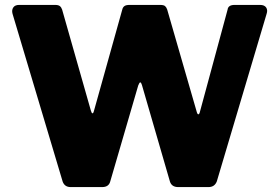

<svg xmlns="http://www.w3.org/2000/svg" viewBox="-20 -762 1137 782"><path d="M1039 -742Q1057 -742 1064 -731.5Q1071 -721 1066 -706L863 -23Q854 0 829 0H706Q679 0 672 -23L558 -416Q555 -426 551.5 -426.5Q548 -427 543 -414L429 -23Q423 0 396 0H268Q243 0 235 -23L31 -706Q27 -721 34 -731.5Q41 -742 58 -742H204Q218 -742 224 -737Q230 -732 233 -723L350 -312Q353 -301 356.5 -300.5Q360 -300 362 -308L478 -723Q480 -732 486.5 -737Q493 -742 508 -742H632Q647 -742 652.5 -737Q658 -732 661 -723L782 -304Q784 -297 787.5 -296.5Q791 -296 793 -302L907 -723Q908 -732 915 -737Q922 -742 936 -742H1039Z"/></svg>

Font: Libre Franklin ExtraBold
Style: Regular
Weight: 800
Designer: Pablo Impallari, Rodrigo Fuenzalida, Nhung Nguyen
Foundry: Impallari Type
Version: Version 3.000